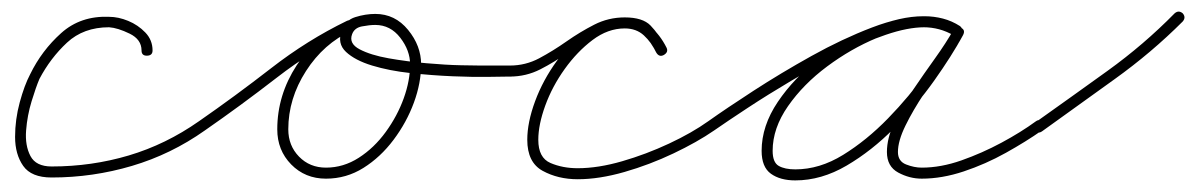

<svg xmlns="http://www.w3.org/2000/svg" viewBox="-20 -294 2062 331"><path d="M233 -198Q224 -198 224 -207Q224 -226 203.5 -236Q183 -246 168 -247Q124 -247 95.5 -220.5Q67 -194 48 -158Q42 -144 34.5 -119.5Q27 -95 25 -69Q23 -43 32.5 -25Q42 -7 69 -7Q138 -7 202 -26Q266 -45 323 -85Q330 -90 336 -82Q341 -75 333 -69Q275 -28 207.5 -8Q140 12 69 12Q34 12 20 -8Q6 -28 6 -58Q6 -88 14 -117.5Q22 -147 32 -166Q52 -207 85.5 -237Q119 -267 168 -265Q184 -265 201 -258Q218 -251 230.5 -238Q243 -225 243 -207Q243 -198 233 -198Z M323 -85Q385 -128 447.5 -176.5Q510 -225 578 -258Q587 -262 591 -254Q595 -245 587 -241Q519 -208 457 -160Q395 -112 333 -69Q326 -64 320 -72Q315 -79 323 -85ZM591 -253Q595 -245 586 -241Q538 -219 507.5 -171.5Q477 -124 477 -71Q477 -43 495.5 -24Q514 -5 542 -5Q572 -5 598.5 -22Q625 -39 645 -66.5Q665 -94 676 -124.5Q687 -155 687 -183Q687 -207 670 -229Q653 -251 627 -251Q617 -251 604 -248.5Q591 -246 587 -235Q587 -235 587 -235Q587 -235 587 -235Q587 -235 587 -235Q587 -235 587 -235Q581 -219 600 -209Q619 -199 650 -193.5Q681 -188 715 -185Q749 -182 775 -181.5Q801 -181 808 -181Q814 -181 820.5 -181Q827 -181 833 -181Q839 -181 845.5 -181Q852 -181 859 -181Q869 -180 869 -171Q868 -161 859 -162Q850 -162 823 -161.5Q796 -161 760.5 -162.5Q725 -164 688 -168Q651 -172 621.5 -181Q592 -190 576.5 -204.5Q561 -219 569 -241Q569 -241 569 -241Q569 -241 569 -241Q569 -241 569 -241Q569 -241 569 -241Q575 -259 592.5 -264.5Q610 -270 627 -270Q661 -270 683.5 -242.5Q706 -215 706 -183Q706 -151 693.5 -117Q681 -83 658.5 -53Q636 -23 606.5 -4.5Q577 14 542 14Q506 14 482 -10.5Q458 -35 458 -71Q458 -130 491.5 -181.5Q525 -233 578 -258Q587 -262 591 -253Z M859 -181Q886 -181 909.5 -193.5Q933 -206 956.5 -222.5Q980 -239 1004.5 -251.5Q1029 -264 1057 -264Q1083 -264 1100.5 -249Q1118 -234 1129 -212Q1133 -204 1124 -199Q1116 -195 1111 -204Q1103 -221 1090 -233Q1077 -245 1057 -245Q1030 -245 1006 -232.5Q982 -220 959 -203.5Q936 -187 911.5 -174.5Q887 -162 859 -162Q850 -162 850 -171Q850 -181 859 -181ZM1112 -203Q1101 -222 1092 -233.5Q1083 -245 1057 -245Q1028 -245 1001.5 -225Q975 -205 953.5 -175Q932 -145 920 -112Q908 -79 908 -53Q908 -22 929 -13Q950 -4 976 -4Q1011 -4 1052.5 -16Q1094 -28 1133.5 -46.5Q1173 -65 1201 -85Q1208 -90 1214 -82Q1219 -75 1211 -69Q1182 -49 1141 -29.5Q1100 -10 1056.5 2.5Q1013 15 976 15Q942 15 915.5 0.5Q889 -14 889 -53Q889 -83 902.5 -119.5Q916 -156 940 -189Q964 -222 994 -243Q1024 -264 1057 -264Q1088 -264 1101.5 -250Q1115 -236 1128 -213Q1133 -204 1125 -200Q1116 -195 1112 -203Z M1201 -85Q1232 -107 1279 -137.5Q1326 -168 1379 -197.5Q1432 -227 1483 -246.5Q1534 -266 1574 -266Q1590 -266 1605.5 -262Q1621 -258 1635 -249Q1642 -243 1637 -236Q1632 -228 1624 -233Q1600 -247 1572 -247Q1536 -247 1491.5 -228.5Q1447 -210 1406 -179.5Q1365 -149 1338.5 -111Q1312 -73 1312 -34Q1312 -14 1322.5 -8Q1333 -2 1351 -2Q1393 -2 1433.5 -27Q1474 -52 1511 -90Q1548 -128 1577 -169Q1606 -210 1624 -243Q1628 -251 1637 -246Q1645 -242 1640 -233Q1630 -214 1611 -187.5Q1592 -161 1573 -132.5Q1554 -104 1541 -77.5Q1528 -51 1528 -32Q1528 -16 1542 -10.5Q1556 -5 1569 -5Q1602 -5 1637.5 -17.5Q1673 -30 1706.5 -48Q1740 -66 1766 -85Q1773 -90 1779 -82Q1784 -75 1776 -69Q1749 -50 1714 -30.5Q1679 -11 1641.5 1.5Q1604 14 1569 14Q1548 14 1528.5 3.5Q1509 -7 1509 -32Q1509 -56 1522 -83.5Q1535 -111 1554 -139Q1573 -167 1592 -193.5Q1611 -220 1624 -243Q1628 -251 1637 -246Q1645 -242 1640 -233Q1621 -198 1590.5 -155Q1560 -112 1521.5 -73Q1483 -34 1439.5 -8.5Q1396 17 1351 17Q1325 17 1309 5.5Q1293 -6 1293 -34Q1293 -77 1321 -118.5Q1349 -160 1392.5 -193Q1436 -226 1484 -246Q1532 -266 1572 -266Q1606 -266 1634 -249Q1642 -245 1636 -236Q1631 -228 1623 -233Q1613 -241 1600 -244Q1587 -247 1574 -247Q1545 -247 1507 -234Q1469 -221 1427 -200Q1385 -179 1344.5 -155Q1304 -131 1269 -108Q1234 -85 1211 -69Q1204 -64 1198 -72Q1193 -79 1201 -85Z M1765 -83Q1827 -127 1889.5 -172Q1952 -217 2005 -271Q2012 -277 2019 -271Q2025 -264 2019 -257Q1965 -203 1901.5 -157.5Q1838 -112 1777 -68Q1769 -62 1763 -70Q1758 -78 1765 -83Z"/></svg>

Font: FRB American Cursive Guidelines Extralight
Style: Italic
Weight: 200
Italic angle: -25°
Version: Version 2.0;Modular Font Editor K font №1